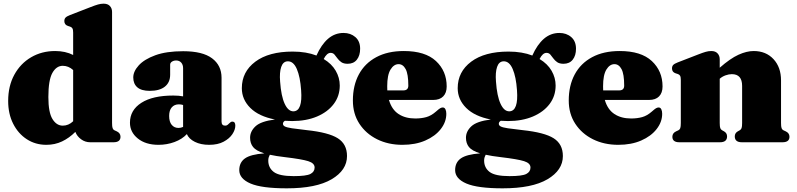

<svg xmlns="http://www.w3.org/2000/svg" viewBox="-20 -775 4340 1046"><path d="M24.5 -225Q24.5 -306.5 58 -367.8Q91.5 -429 149.5 -463Q207.5 -497 280.5 -497Q336 -497 378.5 -475.5V-598Q378.5 -614 374.2 -620.8Q370 -627.5 361.5 -630L350.5 -633.5Q330.5 -640 330.5 -660Q330.5 -672 337 -679Q343.5 -686 361.5 -693L472.5 -736Q498 -746 513.8 -750.5Q529.5 -755 544.5 -755Q567 -755 578.8 -742.2Q590.5 -729.5 590.5 -710V-105Q590.5 -85 593.5 -76.8Q596.5 -68.5 604 -65L615 -60Q636.5 -50.5 636.5 -30Q636.5 0 598.5 0H471Q444 0 421.8 -16.2Q399.5 -32.5 390.5 -56.5Q357 -23 318 -4.5Q279 14 232.5 14Q173 14 126 -16.5Q79 -47 51.8 -100.8Q24.5 -154.5 24.5 -225ZM243.5 -246.5Q243.5 -162.5 265.8 -126.5Q288 -90.5 322 -90.5Q353.5 -90.5 378.5 -114.5V-393.5Q353 -416.5 322 -416.5Q287 -416.5 265.2 -377.5Q243.5 -338.5 243.5 -246.5Z M688 -106.5Q688 -175 750 -214.8Q812 -254.5 924 -254.5Q954.5 -254.5 977.5 -250V-403.5Q977.5 -422.5 967.2 -434Q957 -445.5 939.5 -445.5Q926.5 -445.5 916.8 -439.2Q907 -433 907 -422.5V-368Q907 -326 878.2 -303Q849.5 -280 796 -280Q750.5 -280 728.2 -299.2Q706 -318.5 706 -353Q706 -386 736 -419Q766 -452 826.2 -474Q886.5 -496 978 -496Q1084 -496 1135.5 -457.2Q1187 -418.5 1187 -351.5V-112.5Q1187 -90.5 1206.5 -90.5Q1215 -90.5 1220.2 -95Q1225.5 -99.5 1230 -104Q1233.5 -107.5 1237.2 -110Q1241 -112.5 1246 -112.5Q1262 -112.5 1262 -90.5Q1262 -68.5 1246 -44.2Q1230 -20 1198.2 -3Q1166.5 14 1119.5 14Q1074 14 1041.5 -2.2Q1009 -18.5 998 -44.5Q972 -16.5 930.5 -1.2Q889 14 843.5 14Q773.5 14 730.8 -20.5Q688 -55 688 -106.5ZM901.5 -143.5Q901.5 -111.5 915.5 -94.8Q929.5 -78 952.5 -78Q965 -78 977.5 -83.5V-203Q967 -206.5 954.5 -206.5Q930 -206.5 915.8 -190.2Q901.5 -174 901.5 -143.5Z M1651.5 -66Q1770 -53.5 1820.2 -21.8Q1870.5 10 1870.5 75Q1870.5 152 1786.8 201.5Q1703 251 1542.5 251Q1406 251 1344.8 224.8Q1283.5 198.5 1283.5 152Q1283.5 110 1314.5 88Q1345.5 66 1420 60.5Q1375 46.5 1358.8 26Q1342.5 5.5 1342.5 -24.5Q1342.5 -59.5 1372 -87Q1401.5 -114.5 1478 -124Q1390 -141 1343.8 -187Q1297.5 -233 1297.5 -294.5Q1297.5 -384 1371 -439Q1444.5 -494 1574.5 -494Q1612 -494 1644.5 -488.5Q1677 -483 1704 -472.5Q1730.5 -532 1767.2 -563.8Q1804 -595.5 1851.5 -595.5Q1890 -595.5 1916 -573Q1942 -550.5 1942 -509.5Q1942 -472.5 1924.2 -450Q1906.5 -427.5 1874 -427.5Q1852 -427.5 1839.2 -436.5Q1826.5 -445.5 1818.2 -457.2Q1810 -469 1802 -478Q1794 -487 1781 -487Q1760.5 -487 1743.5 -453.5Q1787 -427.5 1809 -389.5Q1831 -351.5 1831 -309Q1831 -252 1798.2 -208.5Q1765.5 -165 1707 -140.2Q1648.5 -115.5 1571.5 -115.5Q1551 -115.5 1532 -117Q1521.5 -110.5 1521.5 -100.5Q1521.5 -91.5 1532 -86Q1542.5 -80.5 1570.5 -76.2Q1598.5 -72 1651.5 -66ZM1547 -441Q1522 -440 1512 -410.2Q1502 -380.5 1506 -331Q1511.5 -251.5 1531 -209.5Q1550.5 -167.5 1579.5 -168.5Q1629 -170.5 1620.5 -283.5Q1615.5 -356.5 1597 -399.2Q1578.5 -442 1547 -441ZM1441.5 99.5Q1441.5 139 1471.5 161.8Q1501.5 184.5 1580 184.5Q1648 184.5 1671 172.8Q1694 161 1694 137.5Q1694 114 1659.2 103Q1624.5 92 1531.5 81Q1483.5 75.5 1450 68Q1447 73 1444.2 81.5Q1441.5 90 1441.5 99.5Z M2413.5 -304Q2413.5 -269 2394.5 -249.8Q2375.5 -230.5 2340 -230.5H2099Q2114 -178.5 2151 -154Q2188 -129.5 2242.5 -129.5Q2275.5 -129.5 2302.5 -137Q2329.5 -144.5 2355.5 -167.5Q2370 -180.5 2377.5 -185Q2385 -189.5 2392 -189.5Q2402 -189.5 2406.8 -179.5Q2411.5 -169.5 2411.5 -155Q2411.5 -110.5 2381.2 -71.8Q2351 -33 2297.2 -9.5Q2243.5 14 2172 14Q2095.5 14 2034.5 -16.2Q1973.5 -46.5 1938 -100.8Q1902.5 -155 1902.5 -227.5Q1902.5 -309 1935 -369.5Q1967.5 -430 2029.8 -463.5Q2092 -497 2180 -497Q2296.5 -497 2355 -442.5Q2413.5 -388 2413.5 -304ZM2089.5 -305Q2089.5 -293.5 2090 -282.5H2177Q2204.5 -282.5 2204.5 -308.5Q2204.5 -371.5 2190 -398.5Q2175.5 -425.5 2151.5 -425.5Q2125.5 -425.5 2107.5 -396Q2089.5 -366.5 2089.5 -305Z M2827.5 -66Q2946 -53.5 2996.2 -21.8Q3046.5 10 3046.5 75Q3046.5 152 2962.8 201.5Q2879 251 2718.5 251Q2582 251 2520.8 224.8Q2459.5 198.5 2459.5 152Q2459.5 110 2490.5 88Q2521.5 66 2596 60.5Q2551 46.5 2534.8 26Q2518.5 5.5 2518.5 -24.5Q2518.5 -59.5 2548 -87Q2577.5 -114.5 2654 -124Q2566 -141 2519.8 -187Q2473.5 -233 2473.5 -294.5Q2473.5 -384 2547 -439Q2620.5 -494 2750.5 -494Q2788 -494 2820.5 -488.5Q2853 -483 2880 -472.5Q2906.5 -532 2943.2 -563.8Q2980 -595.5 3027.5 -595.5Q3066 -595.5 3092 -573Q3118 -550.5 3118 -509.5Q3118 -472.5 3100.2 -450Q3082.5 -427.5 3050 -427.5Q3028 -427.5 3015.2 -436.5Q3002.5 -445.5 2994.2 -457.2Q2986 -469 2978 -478Q2970 -487 2957 -487Q2936.5 -487 2919.5 -453.5Q2963 -427.5 2985 -389.5Q3007 -351.5 3007 -309Q3007 -252 2974.2 -208.5Q2941.5 -165 2883 -140.2Q2824.5 -115.5 2747.5 -115.5Q2727 -115.5 2708 -117Q2697.5 -110.5 2697.5 -100.5Q2697.5 -91.5 2708 -86Q2718.5 -80.5 2746.5 -76.2Q2774.5 -72 2827.5 -66ZM2723 -441Q2698 -440 2688 -410.2Q2678 -380.5 2682 -331Q2687.5 -251.5 2707 -209.5Q2726.5 -167.5 2755.5 -168.5Q2805 -170.5 2796.5 -283.5Q2791.5 -356.5 2773 -399.2Q2754.5 -442 2723 -441ZM2617.5 99.5Q2617.5 139 2647.5 161.8Q2677.5 184.5 2756 184.5Q2824 184.5 2847 172.8Q2870 161 2870 137.5Q2870 114 2835.2 103Q2800.5 92 2707.5 81Q2659.5 75.5 2626 68Q2623 73 2620.2 81.5Q2617.5 90 2617.5 99.5Z M3589.5 -304Q3589.5 -269 3570.5 -249.8Q3551.5 -230.5 3516 -230.5H3275Q3290 -178.5 3327 -154Q3364 -129.5 3418.5 -129.5Q3451.5 -129.5 3478.5 -137Q3505.5 -144.5 3531.5 -167.5Q3546 -180.5 3553.5 -185Q3561 -189.5 3568 -189.5Q3578 -189.5 3582.8 -179.5Q3587.5 -169.5 3587.5 -155Q3587.5 -110.5 3557.2 -71.8Q3527 -33 3473.2 -9.5Q3419.5 14 3348 14Q3271.5 14 3210.5 -16.2Q3149.5 -46.5 3114 -100.8Q3078.5 -155 3078.5 -227.5Q3078.5 -309 3111 -369.5Q3143.5 -430 3205.8 -463.5Q3268 -497 3356 -497Q3472.5 -497 3531 -442.5Q3589.5 -388 3589.5 -304ZM3265.5 -305Q3265.5 -293.5 3266 -282.5H3353Q3380.5 -282.5 3380.5 -308.5Q3380.5 -371.5 3366 -398.5Q3351.5 -425.5 3327.5 -425.5Q3301.5 -425.5 3283.5 -396Q3265.5 -366.5 3265.5 -305Z M3901 -452V-406Q3958.5 -456.5 4003.2 -476.8Q4048 -497 4086 -497Q4153 -497 4194 -452.8Q4235 -408.5 4235 -337V-105Q4235 -85 4238 -76.8Q4241 -68.5 4248.5 -65L4259.5 -60Q4281 -50.5 4281 -30Q4281 0 4243 0H4021.5Q3983 0 3983 -32Q3983 -50 3999.5 -59.5L4009.5 -65Q4017 -69 4020 -77Q4023 -85 4023 -105V-307Q4023 -371 3967 -371Q3950.5 -371 3932.5 -364.5Q3914.5 -358 3901 -346V-105Q3901 -85 3904 -77Q3907 -69 3914.5 -65L3924.5 -59.5Q3941 -50 3941 -32Q3941 0 3902.5 0H3681Q3643 0 3643 -30Q3643 -50.5 3664.5 -60L3675.5 -65Q3683 -68.5 3686 -76.8Q3689 -85 3689 -105V-340Q3689 -356 3684.8 -362.8Q3680.5 -369.5 3672 -372L3661 -375.5Q3641 -382 3641 -402Q3641 -414 3647.5 -421Q3654 -428 3672 -435L3783 -478Q3808.5 -488 3824.2 -492.5Q3840 -497 3855 -497Q3877.5 -497 3889.2 -484.2Q3901 -471.5 3901 -452Z"/></svg>

Font: Fraunces 9pt S000 Black
Style: Regular
Weight: 900
Version: Version 1.000; ttfautohint (v1.8.3)